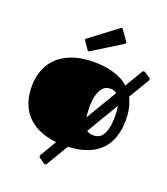

<svg xmlns="http://www.w3.org/2000/svg" viewBox="-164 -881 1007 1156"><g transform="rotate(20 339.5 -302.5)"><path d="M597.7 -392.1Q611.8 -365.2 619.9 -331.1Q627.9 -296.9 627.9 -253.9Q627.9 -200.7 616.7 -160.4Q605.5 -120.1 585.9 -90.6Q566.4 -61 540 -41.3Q513.7 -21.5 483.4 -9Q453.1 3.4 420.2 9.3Q387.2 15.1 354.5 16.6L271.5 156.2Q268.1 162.6 261.2 162.6Q256.3 162.6 253.4 160.2L220.2 137.2Q217.8 135.3 216.1 133.1Q214.4 130.9 214.4 127Q214.4 123.5 217.3 118.2L278.8 14.6Q246.1 11.2 214.6 2.9Q183.1 -5.4 155 -19.8Q127 -34.2 103.3 -55.2Q79.6 -76.2 62.5 -104.5Q45.4 -132.8 35.6 -168.9Q25.9 -205.1 25.9 -250Q25.9 -299.8 38.1 -339.1Q50.3 -378.4 71.5 -408.2Q92.8 -438 121.6 -458.7Q150.4 -479.5 183.8 -492.4Q217.3 -505.4 253.9 -511.2Q290.5 -517.1 327.1 -517.1Q356.4 -517.1 387 -513.9Q417.5 -510.7 447 -502.9Q476.6 -495.1 503.7 -481.9Q530.8 -468.8 553.7 -448.2L620.6 -560.5Q624 -566.9 630.4 -566.9Q634.3 -566.9 638.2 -564.5L672.9 -542Q678.7 -538.1 678.7 -532.7Q678.7 -528.3 675.8 -523.4ZM477.1 -100.1Q492.2 -100.1 507.1 -106.7Q522 -113.3 533.4 -130.4Q544.9 -147.5 552 -177.5Q559.1 -207.5 559.1 -253.9Q559.1 -272.9 557.6 -288.8Q556.2 -304.7 553.7 -317.9L431.6 -113.3Q441.4 -105 452.9 -102.5Q464.4 -100.1 477.1 -100.1ZM395 -250Q395 -231.4 396 -215.8Q397 -200.2 398.9 -187.5L517.6 -386.7Q507.8 -394 497.6 -397Q487.3 -399.9 477.1 -399.9Q465.3 -399.9 451.2 -395Q437 -390.1 424.6 -374.3Q412.1 -358.4 403.6 -328.9Q395 -299.3 395 -250ZM281.7 -568.8Q279.8 -567.9 278.3 -566.9Q276.9 -565.9 275.4 -565.9Q270 -565.9 267.1 -570.8L234.4 -618.7Q231.4 -622.1 231.4 -625.5Q231.4 -628.9 235.8 -632.8L408.7 -763.7Q412.1 -766.6 415.5 -766.6Q418.9 -766.6 422.9 -762.2L467.8 -698.7Q471.2 -694.8 471.2 -691.4Q471.2 -687 466.8 -684.1Z"/></g></svg>

Font: Fascinate Cyrillic
Style: Regular
Weight: 900
Designer: Denis Ignatov
Foundry: Astigmatic (AOETI)
Version: Version 1.00 November 30, 2018, initial release